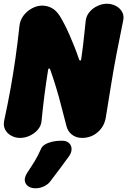

<svg xmlns="http://www.w3.org/2000/svg" viewBox="-38 -717 680 1026"><path d="M400 20Q369 20 346.5 2.5Q324 -15 317 -44Q304 -92 294.5 -130.5Q285 -169 276 -201Q267 -233 259 -258.5Q251 -284 244 -305.5Q237 -327 230 -346Q229 -351 224.5 -351Q220 -351 219 -343Q208 -275 199.5 -208.5Q191 -142 184 -71Q182 -45 164.5 -24.5Q147 -4 121.5 8Q96 20 69 20Q44 20 22 8Q0 -4 -10.5 -24.5Q-21 -45 -16 -71Q4 -163 18.5 -244Q33 -325 44.5 -405.5Q56 -486 66 -578Q69 -609 87.5 -633.5Q106 -658 133 -672.5Q160 -687 187 -687Q214 -687 238 -674.5Q262 -662 282 -631Q293 -613 306 -588Q319 -563 332.5 -532.5Q346 -502 359.5 -468Q373 -434 385 -398Q387 -394 391 -393.5Q395 -393 396 -401Q401 -435 405 -468Q409 -501 412.5 -535Q416 -569 420 -606Q423 -632 440 -652.5Q457 -673 482.5 -685Q508 -697 533 -697Q560 -697 582 -685Q604 -673 615 -652.5Q626 -632 620 -606Q601 -514 585 -430.5Q569 -347 555.5 -263Q542 -179 527 -87Q519 -41 484 -10.5Q449 20 400 20ZM230 253Q219 268 197.5 278.5Q176 289 153 289H149Q130 289 114.5 279.5Q99 270 95 251.5Q91 233 107 207Q133 168 149 141.5Q165 115 181 79Q187 64 203.5 54.5Q220 45 242 40Q264 35 287 35H294Q318 35 331 47.5Q344 60 344.5 79Q345 98 330 119Q302 158 280 187Q258 216 230 253Z"/></svg>

Font: Winky Sans ExtraBold
Style: Italic
Weight: 800
Italic angle: -8.97852°
Designer: Simon Atzbach
Foundry: typofactur
Version: Version 1.205